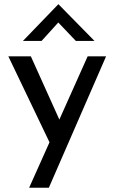

<svg xmlns="http://www.w3.org/2000/svg" viewBox="-20 -677 534 896"><path d="M116 199 211 -13 19 -414H124L257 -119L389 -414H475L208 199ZM334 -486 252 -572 174 -486H87L252 -657H253L421 -486Z"/></svg>

Font: Synthetic
Style: Regular
Weight: 400
Designer: Santiago Orozco
Foundry: Typemade
Version: Version 2.000; ttfautohint (v1.8.4.7-5d5b)